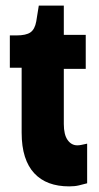

<svg xmlns="http://www.w3.org/2000/svg" viewBox="-20 -652 353 683"><path d="M226 11Q186 11 155 -0.5Q124 -12 102 -35.5Q80 -59 68.5 -95Q57 -131 57 -180V-411H15V-526H38Q73 -526 88.5 -537Q104 -548 109 -576L118 -632H207V-528H285V-407H207V-211Q207 -173 220.5 -154Q234 -135 255 -135Q263 -135 271.5 -137Q280 -139 290 -141V0Q275 4 260.5 7.5Q246 11 226 11Z"/></svg>

Font: Bricolage Grotesque Condensed ExtraBold
Style: Regular
Weight: 800
Width: 3
Designer: Mathieu Triay
Foundry: Atelier Triay
Version: Version 1.000;gftools[0.9.30]